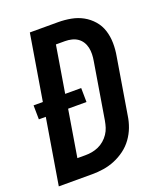

<svg xmlns="http://www.w3.org/2000/svg" viewBox="-136 -824 772 913"><g transform="rotate(-20 250.0 -367.5)"><path d="M3 0 58 -332H23L22 -403H69L124 -735H267Q300 -735 332 -729Q364 -723 391 -708Q418 -693 438.5 -669.5Q459 -646 468.5 -616Q478 -586 478.5 -553Q479 -520 473 -487L426 -203Q422 -175 411.5 -147Q401 -119 383 -94Q365 -69 340 -50.5Q315 -32 287 -20.5Q259 -9 230 -4.5Q201 0 173 0ZM132 -96H173Q190 -96 206.5 -99Q223 -102 239 -109Q255 -116 269 -128Q283 -140 293 -155Q303 -170 308 -186Q313 -202 316 -219L363 -503Q366 -520 366.5 -537Q367 -554 363.5 -570Q360 -586 351.5 -599.5Q343 -613 330 -622Q317 -631 300.5 -635Q284 -639 267 -639H221L182 -403H263L264 -332H171Z"/></g></svg>

Font: Iosevka Curly
Style: Bold Italic
Weight: 700
Italic angle: -9°
Monospace: yes
Designer: Belleve Invis
Foundry: Belleve Invis
Version: Version 22.1.2; ttfautohint (v1.8.4)